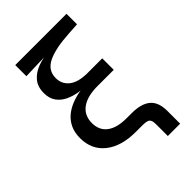

<svg xmlns="http://www.w3.org/2000/svg" viewBox="-256 -821 1054 1054"><g transform="rotate(-45 271.0 -294.0)"><path d="M394.5 140.1V47.9Q394.5 28.8 389.6 18.3Q384.8 7.8 372.6 3.9Q360.4 0 338.4 0H287.1Q174.3 0 109.9 -51.3Q45.4 -102.5 45.4 -191.9Q45.4 -235.8 60.3 -267.3Q75.2 -298.8 100.3 -320.1Q125.5 -341.3 157 -354.2Q188.5 -367.2 222.7 -373.3Q256.8 -379.4 288.6 -380.4L289.6 -369.6Q252.9 -370.6 216.1 -377Q179.2 -383.3 148.2 -398.4Q117.2 -413.6 98.4 -440.2Q79.6 -466.8 79.6 -507.8Q79.6 -556.2 104.7 -586.4Q129.9 -616.7 171.9 -632.3Q213.9 -647.9 263.7 -651.4V-647L77.6 -641.1V-727.5H475.6V-646L406.2 -641.6Q298.3 -635.3 241.2 -607.7Q184.1 -580.1 184.1 -520Q184.1 -472.2 220.5 -444.1Q256.8 -416 327.6 -416H441.4V-326.7H315.9Q235.8 -326.7 192.9 -295.2Q149.9 -263.7 149.9 -204.6Q149.9 -148.4 189.5 -118.7Q229 -88.9 303.2 -88.9H342.8Q416.5 -88.9 453.4 -58.1Q490.2 -27.3 490.2 41.5V140.1Z"/></g></svg>

Font: Inter 20pt Medium
Style: Regular
Weight: 500
Version: Version 4.001;git-66647c0bb